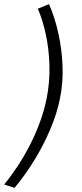

<svg xmlns="http://www.w3.org/2000/svg" viewBox="-57 -746 393 924"><path d="M13 158 -37 142Q-4 102 28 53.5Q60 5 88 -50Q116 -105 136.5 -162Q157 -219 168 -275Q183 -352 181 -429.5Q179 -507 164 -578Q149 -649 125 -704L179 -726Q207 -662 224 -585Q241 -508 244 -428Q247 -348 232 -274Q218 -202 185.5 -125Q153 -48 108.5 24.5Q64 97 13 158Z"/></svg>

Font: Wittgenstein
Style: Italic
Weight: 400
Italic angle: -11°
Designer: Jörg Drees
Foundry: Jörg Drees
Version: Version 1.500